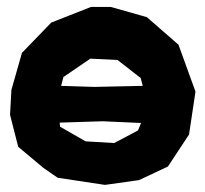

<svg xmlns="http://www.w3.org/2000/svg" viewBox="-20 -514 589 551"><path d="M241.2 -494.1 127 -449.2 43 -362.3 12.7 -255.9 8.8 -184.6 32.2 -92.8 104.5 -32.2 145.5 -3.9 281.2 16.6 378.9 2.9 461.9 -36.1 522.5 -127.9 541 -251 492.2 -385.7 401.4 -464.8 297.9 -494.1ZM239.3 -345.7 317.4 -341.8 383.8 -290 389.6 -267.6 250 -264.6 155.3 -267.6 162.1 -293ZM376 -139.6 307.6 -103.5 225.6 -108.4 152.3 -150.4 151.4 -162.1 274.4 -166 384.8 -161.1Z"/></svg>

Font: MaokenAssortedSans-TC
Style: Regular
Weight: 500
Version: Version 0.83